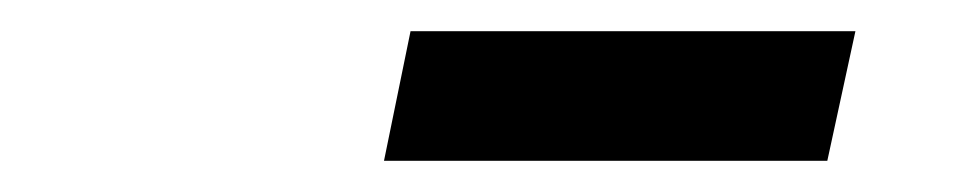

<svg xmlns="http://www.w3.org/2000/svg" viewBox="-20 -707 620 123"><path d="M226 -604 243 -687H528L510 -604Z"/></svg>

Font: Sometype Mono SemiBold
Style: Italic
Weight: 600
Italic angle: -12°
Designer: Ryoichi Tsunekawa
Foundry: Dharma Type
Version: Version 1.001